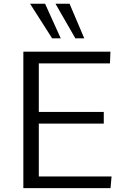

<svg xmlns="http://www.w3.org/2000/svg" viewBox="-20 -980 655 1000"><path d="M101.6 0V-710.9H555.2L552.7 -649.9H182.1V-397H520.5V-336.4H182.1V-61H561L555.7 0ZM251.5 -780.3 136.7 -960.4H214.8L296.4 -780.3ZM372.6 -780.3 269 -960.4H342.3L418.9 -780.3Z"/></svg>

Font: Comme Light
Style: Regular
Weight: 300
Version: Version 1.000;gftools[0.9.27]